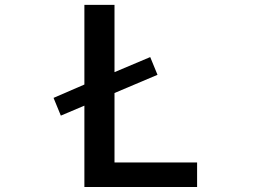

<svg xmlns="http://www.w3.org/2000/svg" viewBox="-20 -751 1040 772"><path d="M440.4 -377V-97.7H772.5V1H319.3V-326.2L224.6 -286.1L195.3 -357.4L319.3 -411.1V-731.4H440.4V-460.9L584 -521.5L613.3 -450.2Z"/></svg>

Font: Gen Shin Gothic Monospace Medium
Style: Regular
Weight: 500
Designer: [Source Han Sans]
Ryoko NISHIZUKA  (kana & ideographs); Paul D. Hunt (Latin, Greek & Cyrillic); Wenlong ZHANG  (bopomofo
Version: Version 1.002.20150607